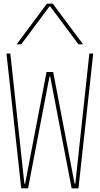

<svg xmlns="http://www.w3.org/2000/svg" viewBox="-20 -1020 540 1040"><path d="M95 0 15 -730H36L112 -25H116L232 -630H268L384 -25H388L464 -730H485L405 0H368L252 -605H248L132 0ZM70 -780 234 -1000H266L430 -780H405L252 -985H248L95 -780Z"/></svg>

Font: M PLUS Code Latin Thin
Style: Regular
Weight: 250
Designer: Coji Morishita
Foundry: UNDERFOREST DESIGN
Version: Version 1.002; ttfautohint (v1.8.3)